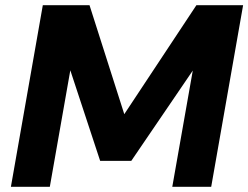

<svg xmlns="http://www.w3.org/2000/svg" viewBox="-20 -720 957 740"><path d="M22 0 145 -700H325L459 -280L737 -700H917L794 0H644L723 -448L486 -100H366L251 -449L172 0Z"/></svg>

Font: DM Sans 24pt Black
Style: Italic
Weight: 900
Italic angle: -10°
Designer: Colophon Foundry, Jonny Pinhorn
Foundry: Colophon Foundry
Version: Version 4.004;gftools[0.9.30]